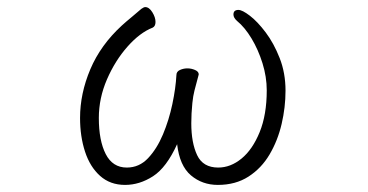

<svg xmlns="http://www.w3.org/2000/svg" viewBox="-20 -506 1040 542"><path d="M480 -99Q487 -38 519 -11Q551 16 595 16Q645 16 681.5 -7.5Q718 -31 741 -70Q764 -109 775 -156Q786 -203 786 -250Q786 -300 769.5 -342Q753 -384 730 -414.5Q707 -445 685.5 -461.5Q664 -478 653 -478Q639 -478 639 -465Q639 -456 649 -447Q671 -429 690 -397.5Q709 -366 721 -327.5Q733 -289 733 -251Q733 -182 713 -133Q693 -84 662 -58.5Q631 -33 596 -33Q553 -33 536.5 -68Q520 -103 520 -158Q520 -185 523 -215Q525 -235 529 -250.5Q533 -266 540 -292Q540 -293 540.5 -294Q541 -295 541 -296Q541 -304 530.5 -308.5Q520 -313 509 -313Q498 -313 488 -308.5Q478 -304 478 -294Q476 -257 466.5 -212Q457 -167 440 -126.5Q423 -86 398 -59.5Q373 -33 338 -33Q298 -33 278.5 -71Q259 -109 259 -173Q259 -229 282 -282Q305 -335 340 -374.5Q375 -414 411 -428Q419 -432 419 -444Q419 -457 410 -471.5Q401 -486 390 -486Q386 -486 379 -481Q369 -472 352.5 -458.5Q336 -445 324 -434Q264 -379 235 -310.5Q206 -242 206 -173Q206 -121 220 -78Q234 -35 262.5 -9.5Q291 16 333 16Q374 16 412 -8.5Q450 -33 480 -99Z"/></svg>

Font: Klee One
Style: Regular
Weight: 400
Designer: Fontworks Inc.
Foundry: Fontworks Inc.
Version: Version 1.100